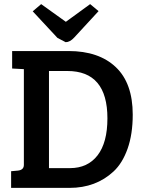

<svg xmlns="http://www.w3.org/2000/svg" viewBox="-20 -913 705 933"><path d="M34 0V-81L67 -84Q96 -87 96 -112V-577L39 -580V-665H313Q460 -665 542.5 -587Q625 -509 625 -356Q625 -261 600 -190.5Q575 -120 532 -80Q446 0 318 0ZM218 -568V-96H320Q406 -96 454 -158Q502 -220 502 -338Q502 -568 307 -568ZM418 -893 459 -859 341 -731Q320 -708 299 -708L259 -729L139 -858L180 -893L300 -807Z"/></svg>

Font: Bree Serif
Style: Regular
Weight: 400
Designer: Veronika Burian, Jos Scaglione
Foundry: TypeTogether
Version: Version 1.002